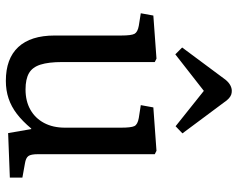

<svg xmlns="http://www.w3.org/2000/svg" viewBox="-100 -718 832 673"><g transform="rotate(90 316.5 -382.0)"><path d="M264 14Q186 14 145.5 -29.5Q105 -73 105 -157V-390Q105 -426 99 -437Q93 -448 71 -452L27 -459L35 -503L186 -514L198 -508V-183Q198 -136 207 -107.5Q216 -79 237 -67Q258 -55 294 -55Q335 -55 365 -72Q395 -89 411.5 -120Q428 -151 428 -193V-390Q428 -425 422.5 -436.5Q417 -448 394 -452L349 -459L357 -503L509 -514L521 -508V-98Q521 -74 527.5 -65Q534 -56 553 -53L603 -44V0L447 6L433 -75H431Q405 -44 379.5 -24.5Q354 -5 325.5 4.5Q297 14 264 14ZM171 -580 147 -604 260 -756Q269 -767 279 -772.5Q289 -778 299 -778Q306 -778 312 -776Q318 -774 325 -768Q332 -762 340 -750L448 -605L423 -581L299 -680Z"/></g></svg>

Font: Literata 18pt
Style: Regular
Weight: 400
Designer: Latin by Veronika Burian and Jose Scaglione. Greek by Irene Vlachou. Cyrillic by Vera Evstafieva.
Foundry: TypeTogether
Version: Version 3.103;gftools[0.9.29]